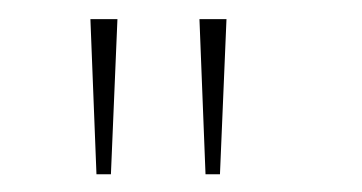

<svg xmlns="http://www.w3.org/2000/svg" viewBox="-20 -758 388 206"><path d="M106 -737.5 99 -571H83.5L77 -737.5ZM223 -737.5 216 -571H200.5L194 -737.5Z"/></svg>

Font: Epilogue Thin
Style: Regular
Weight: 250
Designer: Tyler Finck
Foundry: Etcetera Type Co
Version: Version 2.111